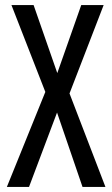

<svg xmlns="http://www.w3.org/2000/svg" viewBox="-20 -734 440 754"><path d="M394 0H304L204 -292L94 0H7L158 -373L25 -714H112L205 -447L299 -714H387L253 -367Z"/></svg>

Font: Noto Sans Gurmukhi ExtraCondensed
Style: Regular
Weight: 400
Width: 2
Designer: Jelle Bosma - Monotype Design Team
Foundry: Monotype Imaging Inc.
Version: Version 2.004; ttfautohint (v1.8.4.7-5d5b)